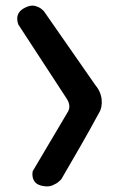

<svg xmlns="http://www.w3.org/2000/svg" viewBox="-20 -665 421 680"><path d="M128 -7Q112 -11 105 -19Q98 -27 96 -36.5Q94 -46 95 -52.5Q96 -59 96 -59L221 -270Q233 -292 214 -319L45 -578Q45 -578 43 -584.5Q41 -591 41 -600.5Q41 -610 47 -620Q53 -630 69 -638Q89 -648 104 -644Q119 -640 127 -633Q135 -626 135 -626L316 -366Q337 -341 340 -313Q343 -285 330 -264Q297 -203 264.5 -146.5Q232 -90 197 -30Q197 -30 189 -22.5Q181 -15 166 -8.5Q151 -2 128 -7Z"/></svg>

Font: Sour Gummy Medium
Style: Regular
Weight: 500
Designer: Stefie Justprince
Foundry: Eifetstype
Version: Version 1.000